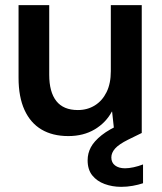

<svg xmlns="http://www.w3.org/2000/svg" viewBox="-20 -516 629 745"><path d="M245 12Q184 12 141 -13.5Q98 -39 75 -89.5Q52 -140 52 -214V-496H171V-226Q171 -159 198.5 -124Q226 -89 282 -89Q319 -89 348 -107Q377 -125 393.5 -158.5Q410 -192 410 -240V-496H530V0H424L415 -83H414Q391 -40 347.5 -14Q304 12 245 12ZM450 209Q416 209 386 198Q356 187 338 164.5Q320 142 320 106Q320 79 332.5 55.5Q345 32 374.5 8.5Q404 -15 455 -37L503 -57L530 0L477 26Q441 44 426.5 60.5Q412 77 412 95Q412 115 426.5 126Q441 137 465 137Q480 137 498.5 133Q517 129 535 122V195Q517 201 495 205Q473 209 450 209Z"/></svg>

Font: DM Sans 28pt SemiBold
Style: Regular
Weight: 600
Version: Version 4.004;gftools[0.9.30]